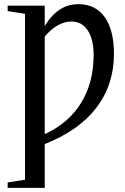

<svg xmlns="http://www.w3.org/2000/svg" viewBox="-20 -682 600 918"><path d="M193.8 216.3H16.6V190.4L99.6 177.2V-616.2L16.6 -628.9V-654.8H193.8V-557.6Q257.3 -662.1 354 -662.1Q437 -662.1 481 -599.9Q524.9 -537.6 524.9 -424.8Q524.9 -277.3 441.2 -167.5Q357.4 -57.6 193.8 6.8ZM193.8 -40.5Q309.1 -93.8 368.4 -190.9Q427.7 -288.1 427.7 -419.4Q427.7 -493.2 399.9 -536.1Q372.1 -579.1 321.3 -579.1Q255.4 -579.1 193.8 -507.3Z"/></svg>

Font: Times New Roman
Style: Regular
Weight: 400
Designer: Steve Matteson
Foundry: Ascender Corporation
Version: Version 2.00.3